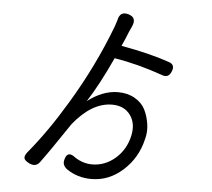

<svg xmlns="http://www.w3.org/2000/svg" viewBox="-58 -884 1117 1013"><g transform="rotate(5 500.0 -377.0)"><path d="M309.6 -326.2Q433.6 -531.2 515.6 -748Q520.5 -761.7 526.4 -781.2Q536.1 -831.1 582 -817.4Q627.9 -803.7 606.4 -755.9Q604.5 -752.9 591.8 -723.6Q576.2 -683.6 559.6 -648.4Q712.9 -621.1 816.4 -585Q851.6 -573.2 835 -535.2Q820.3 -501 788.1 -512.7Q653.3 -560.5 529.3 -580.1Q461.9 -433.6 402.3 -341.8Q482.4 -403.3 563.5 -403.3Q614.3 -403.3 652.3 -381.3Q690.4 -359.4 707.5 -325.2Q724.6 -291 731 -249Q737.3 -207 725.6 -166Q702.1 -67.4 628.4 -1Q554.7 65.4 461.9 65.4Q387.7 65.4 330.1 25.4Q303.7 4.9 311.5 -23.4Q324.2 -76.2 369.1 -39.1Q412.1 -11.7 459 -11.7Q527.3 -11.7 581.5 -58.6Q635.7 -105.5 652.3 -179.7Q667 -246.1 634.3 -290.5Q601.6 -335 538.1 -335Q430.7 -335 333 -213.9Q229.5 -59.6 183.6 2Q162.1 28.3 128.9 11.7Q105.5 0 101.6 -12.2Q97.7 -24.4 113.3 -44.9Q213.9 -166 309.6 -326.2Z"/></g></svg>

Font: GenSenMaruGothic TW TTF Regular
Style: Regular
Weight: 400
Version: Version 1.301